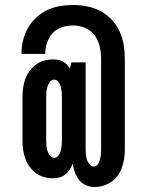

<svg xmlns="http://www.w3.org/2000/svg" viewBox="-20 -702 590 769"><path d="M358 47Q341 47 324.5 40Q308 33 297 19Q286 5 280 -12Q274 -29 271 -46Q266 -34 259 -22.5Q252 -11 241.5 -3Q231 5 218 8.5Q205 12 192 12Q174 12 156 7Q138 2 123.5 -9Q109 -20 98 -35Q87 -50 81 -67.5Q75 -85 72.5 -103Q70 -121 70 -139V-313Q70 -331 72.5 -349.5Q75 -368 81 -385Q87 -402 98 -417Q109 -432 123.5 -443Q138 -454 156 -459Q174 -464 192 -464Q202 -464 212 -462.5Q222 -461 231 -456Q240 -451 247 -444Q254 -437 260 -428L266 -452H323V-104Q323 -94 324 -83.5Q325 -73 328 -63Q331 -53 338.5 -44Q346 -35 356 -35Q366 -35 372 -44Q378 -53 380.5 -63.5Q383 -74 384 -84Q385 -94 385 -104V-465Q385 -490 379.5 -515Q374 -540 359.5 -560Q345 -580 321.5 -590Q298 -600 273 -600Q250 -600 228 -593Q206 -586 191 -569.5Q176 -553 168.5 -531Q161 -509 161 -487V-486H66V-488Q66 -514 72.5 -540.5Q79 -567 92 -590Q105 -613 125 -631.5Q145 -650 169 -661.5Q193 -673 219.5 -677.5Q246 -682 273 -682Q301 -682 329 -676.5Q357 -671 382.5 -657.5Q408 -644 427.5 -623Q447 -602 459 -576Q471 -550 475.5 -521.5Q480 -493 480 -465V-104Q480 -86 477.5 -68Q475 -50 469 -32.5Q463 -15 452.5 0Q442 15 427 25.5Q412 36 394.5 41.5Q377 47 358 47ZM197 -70Q207 -70 214 -79Q221 -88 223.5 -98Q226 -108 227 -118.5Q228 -129 228 -139V-313Q228 -323 227 -333.5Q226 -344 223.5 -354.5Q221 -365 214 -374Q207 -383 197 -383Q186 -383 179.5 -374Q173 -365 170 -354.5Q167 -344 166 -333.5Q165 -323 165 -313V-139Q165 -129 166 -118.5Q167 -108 170 -98Q173 -88 179.5 -79Q186 -70 197 -70Z"/></svg>

Font: Lode Term
Style: Bold
Weight: 700
Monospace: yes
Designer: Belleve Invis
Foundry: Belleve Invis
Version: Version 29.2.0